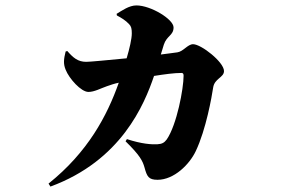

<svg xmlns="http://www.w3.org/2000/svg" viewBox="-20 -626 1040 708"><path d="M411 -569C428 -560 443 -551 456 -537C464 -529 466 -520 466 -503C466 -483 458 -448 447 -411C374 -404 312 -398 298 -398C267 -398 250 -413 228 -438L222 -436C215 -408 213 -391 222 -369C235 -336 279 -287 306 -287C328 -287 351 -300 374 -308C388 -313 403 -318 418 -321C375 -199 304 -65 159 51L166 62C427 -34 512 -240 548 -346C586 -352 622 -357 649 -357C654 -357 657 -355 657 -347C657 -299 632 -166 595 -112C586 -100 578 -95 560 -94C539 -93 503 -95 448 -113L443 -105C496 -53 506 -33 513 -8C522 25 528 37 561 37C622 37 679 -20 702 -69C740 -149 761 -270 766 -303C771 -337 806 -340 806 -364C806 -397 722 -463 692 -463C672 -463 656 -436 634 -433C615 -430 594 -428 573 -425C578 -440 581 -452 584 -461C595 -495 620 -495 620 -525C620 -555 536 -606 483 -606C456 -606 430 -587 410 -575Z"/></svg>

Font: Noto Serif TC Black
Style: Regular
Weight: 900
Version: Version 1.001;PS 1.001;hotconv 16.6.54;makeotf.lib2.5.65590